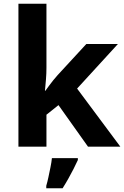

<svg xmlns="http://www.w3.org/2000/svg" viewBox="-20 -780 660 1021"><path d="M227 -420Q227 -389 224.5 -358.5Q222 -328 219 -297H221Q231 -311 241.5 -325Q252 -339 263 -353Q274 -367 286 -380L439 -546H607L390 -309L620 0H448L291 -221L227 -170V0H78V-760H227ZM394 71Q384 93 371.5 117.5Q359 142 344.5 168Q330 194 313 221H226V208Q232 188 237.5 162Q243 136 248.5 109Q254 82 256 61H394Z"/></svg>

Font: Noto Sans Gujarati
Style: Regular
Weight: 400
Designer: Jelle Bosma - Monotype Design Team, Universal Thirst
Foundry: Monotype Imaging Inc.
Version: Version 2.102